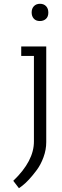

<svg xmlns="http://www.w3.org/2000/svg" viewBox="-20 -745 325 1013"><path d="M159 -450H92V-500H224V0Q224 3 224 5Q224 45 209.5 84.5Q195 124 174 152Q131 210 95 237L80 248L50 209Q160 104 159 0ZM190 -634Q170 -634 158.5 -646.5Q147 -659 147 -679.5Q147 -700 159 -712.5Q171 -725 191 -725Q211 -725 223 -712.5Q235 -700 235 -678.5Q235 -657 222.5 -645.5Q210 -634 190 -634Z"/></svg>

Font: Antic Slab
Style: Regular
Weight: 400
Designer: Santiago Orozco
Foundry: Santiago Orozco
Version: Version 001.002